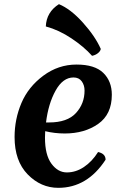

<svg xmlns="http://www.w3.org/2000/svg" viewBox="-20 -887 600 922"><path d="M291 -246Q243 -246 197 -257Q196 -247 196 -226Q196 -143 227 -101Q258 -59 301 -59Q344 -59 383 -85Q422 -111 451 -157Q487 -149 487 -120Q399 15 260 15Q176 15 113 -49.5Q50 -114 50 -229Q50 -315 83 -392.5Q116 -470 188 -523.5Q260 -577 347.5 -577Q435 -577 476 -537Q517 -497 517 -432Q517 -338 451.5 -292Q386 -246 291 -246ZM333 -515Q282 -515 247 -452Q212 -389 201 -299H216Q303 -299 344.5 -344Q386 -389 386 -452Q386 -478 372.5 -496.5Q359 -515 333 -515ZM464 -652Q462 -641 450 -631.5Q438 -622 422 -619Q384 -662 323.5 -702.5Q263 -743 200 -760Q203 -829 263 -867Q319 -844 378 -778.5Q437 -713 464 -652Z"/></svg>

Font: Merienda One
Style: Regular
Weight: 400
Designer: Eduardo Rodriguez Tunni
Foundry: Eduardo Rodriguez Tunni
Version: Version 1.001